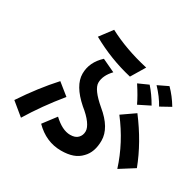

<svg xmlns="http://www.w3.org/2000/svg" viewBox="-184 -928 1286 1264"><g transform="rotate(30 458.5 -296.0)"><path d="M579 -513Q415 -551 265 -635L335 -728Q469 -657 642 -618ZM844 -438Q813 -495 759 -552L836 -589Q883 -542 920 -480ZM712 -376Q688 -428 642 -498L718 -532Q761 -484 798 -419ZM301 -48Q369 16 429 16Q468 16 487 -4Q507 -24 507 -55Q507 -81 482 -115.5Q457 -150 408 -189Q299 -285 299 -374Q299 -462 372 -529L470 -483Q419 -429 419 -375Q419 -324 516 -242Q628 -150 628 -54Q628 34 580 82Q554 110 517 123Q480 136 429 136Q315 136 228 48ZM811 55Q757 -115 644 -261L742 -329Q859 -175 920 -14ZM284 -188Q175 -55 93 80L-3 1Q94 -145 197 -258Z"/></g></svg>

Font: LINE Seed Sans KR Bold
Style: Regular
Weight: 700
Designer: LINE BX Design & Sandoll Inc & Dalton Maag Ltd
Foundry: Sandoll Inc.
Version: Version 1.000